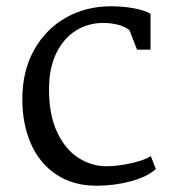

<svg xmlns="http://www.w3.org/2000/svg" viewBox="-20 -581 552 611"><path d="M459 -537V-423H416L392 -485Q377 -497 354.5 -502.5Q332 -508 309 -508Q261 -508 222 -484Q183 -460 159.5 -412.5Q136 -365 136 -297Q136 -214 162.5 -159Q189 -104 230.5 -78Q272 -52 318 -52Q355 -52 397 -61.5Q439 -71 460 -84L476 -43Q448 -18 396 -4Q344 10 287 10Q213 10 159.5 -25.5Q106 -61 78.5 -123.5Q51 -186 51 -265Q51 -355 88.5 -422Q126 -489 190 -525Q254 -561 333 -561Q372 -561 406.5 -554.5Q441 -548 459 -537Z"/></svg>

Font: Grenzecho Serif
Style: Serif-Regular
Weight: 400
Designer: Dan Reynolds
Foundry: Dan Reynolds
Version: Version 1.001; ttfautohint (v1.1) -l 5 -r 5 -G 72 -x 0 -D la